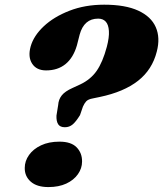

<svg xmlns="http://www.w3.org/2000/svg" viewBox="-20 -768 679 799"><path d="M222 -330.5 215 -287Q214 -263.5 222 -251Q230 -238.5 250 -238.5Q268.5 -238.5 282.2 -250Q296 -261.5 313 -289L325 -324Q330.5 -337 338.5 -346Q346.5 -355 366.5 -358.5L395.5 -364.5Q495.5 -385.5 554.5 -431.8Q613.5 -478 632.5 -553.5Q647.5 -611 628.2 -655Q609 -699 555.2 -723.8Q501.5 -748.5 413.5 -748.5Q333.5 -748.5 268.8 -723.2Q204 -698 162 -658.5Q120 -619 107.5 -574.5Q95.5 -531 113.8 -503Q132 -475 172 -475Q220 -475 252.5 -501.2Q285 -527.5 300 -579L311.5 -624Q320.5 -657 339.8 -673.8Q359 -690.5 388.5 -690.5Q408.5 -690.5 420 -678Q431.5 -665.5 433.2 -639.2Q435 -613 424.5 -573Q407.5 -509.5 382.5 -473.5Q357.5 -437.5 314.5 -417L282 -402Q250.5 -388 237 -371Q223.5 -354 222 -330.5ZM181.5 10.5Q133.5 10.5 108 -12Q82.5 -34.5 83 -69Q83 -98 100.8 -123Q118.5 -148 150.8 -163.2Q183 -178.5 227.5 -178.5Q276 -178.5 299 -154.8Q322 -131 321.5 -95.5Q321.5 -67.5 304.2 -43Q287 -18.5 255.8 -4Q224.5 10.5 181.5 10.5Z"/></svg>

Font: Fraunces ExtraBold
Style: Italic
Weight: 800
Italic angle: -16°
Version: Version 1.000;[b76b70a41]